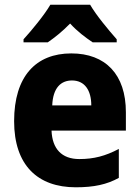

<svg xmlns="http://www.w3.org/2000/svg" viewBox="-20 -837 593 816"><path d="M363 -817H194C170 -775 114 -707 80 -670V-657H183C212 -677 245 -703 278 -737C309 -703 344 -677 374 -657H476V-670C440 -711 389 -772 363 -817ZM283 -610C133 -610 40 -513 40 -322C40 -135 140 -41 302 -41C380 -41 434 -53 485 -81V-204C428 -174 379 -161 317 -161C242 -161 202 -205 199 -282H515V-360C515 -521 428 -610 283 -610ZM286 -495C340 -495 368 -453 368 -389H202C205 -464 239 -495 286 -495Z"/></svg>

Font: Noto Sans Tamil UI SemiCondensed ExtraBold
Style: Regular
Weight: 800
Width: 4
Designer: Jelle Bosma - Monotype Design Team
Foundry: Monotype Imaging Inc.
Version: Version 2.004